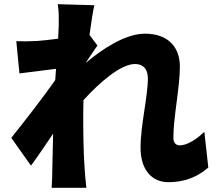

<svg xmlns="http://www.w3.org/2000/svg" viewBox="-20 -840 1040 918"><path d="M261 -722 258 -655C220 -650 184 -646 157 -644C115 -642 90 -642 58 -643L73 -489L248 -511L244 -457C184 -371 90 -251 34 -181L128 -48C156 -85 196 -145 234 -201L230 -25C230 -9 229 32 227 58H393C390 33 386 -10 385 -28C378 -124 378 -222 378 -298L379 -361C456 -446 557 -534 626 -534C664 -534 687 -510 687 -466C687 -378 652 -241 652 -134C652 -29 705 31 785 31C874 31 933 -2 976 -39L957 -210C915 -169 871 -145 840 -145C821 -145 809 -158 809 -180C809 -285 840 -418 840 -523C840 -609 789 -679 673 -679C579 -679 470 -606 392 -541V-543C410 -569 433 -605 446 -622L408 -673C416 -733 424 -784 431 -815L256 -820C262 -786 261 -754 261 -722Z"/></svg>

Font: Noto Sans HK Black
Style: Regular
Weight: 900
Designer: Ryoko NISHIZUKA 西塚涼子 (kana, bopomofo & ideographs); Paul D. Hunt (Latin, Greek & Cyrillic); Sandoll Communications 산돌커뮤니
Foundry: Adobe
Version: Version 2.004;hotconv 1.0.118;makeotfexe 2.5.65603